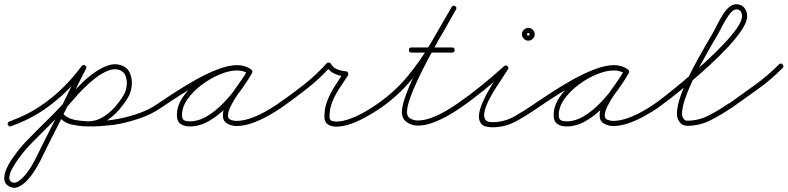

<svg xmlns="http://www.w3.org/2000/svg" viewBox="-32 -575 3701 902"><path d="M20 18Q9 22 5 11Q1 0 12 -4Q58 -21 98 -41.5Q138 -62 178 -91Q228 -127 271.5 -171Q315 -215 351 -264Q359 -274 368 -267Q378 -259 371 -250Q333 -199 288 -154Q243 -109 192 -72Q151 -42 109 -20.5Q67 1 20 18Q20 18 20 18Q20 18 20 18ZM366 -268Q377 -262 372 -252Q347 -204 324 -156.5Q301 -109 278 -62Q248 0 216.5 61.5Q185 123 155 185Q147 201 132 225Q117 249 97 271Q77 293 54.5 303Q32 313 10 300Q-11 288 -12 266Q-13 244 -1.5 218Q10 192 28 166.5Q46 141 63 120.5Q80 100 89 91Q142 36 196 -16.5Q250 -69 299 -128Q316 -148 343.5 -176Q371 -204 404.5 -229Q438 -254 472.5 -266.5Q507 -279 538 -268Q538 -268 538 -268Q538 -268 538 -268Q538 -268 538 -268Q538 -268 538 -268Q567 -258 578.5 -231Q590 -204 587 -173.5Q584 -143 571 -120Q571 -120 571 -120Q571 -120 571 -120Q571 -120 571 -120Q552 -87 523.5 -55Q495 -23 459 -2Q423 19 382 19Q382 19 382 19Q382 19 382 19Q347 18 309.5 11Q272 4 247 -24Q247 -24 247 -24Q247 -24 247 -24Q239 -33 248 -41Q257 -49 265 -40Q286 -17 319.5 -11.5Q353 -6 382 -5Q382 -5 382 -5Q382 -5 382 -5Q419 -5 451 -24.5Q483 -44 508.5 -73Q534 -102 551 -132Q551 -132 551 -132Q551 -132 551 -132Q560 -148 563 -172Q566 -196 558.5 -217Q551 -238 530 -246Q530 -246 530 -246Q530 -246 530 -246Q530 -246 530 -246Q504 -255 473 -242Q442 -229 411.5 -204.5Q381 -180 356 -154.5Q331 -129 317 -112Q268 -54 214 -0.5Q160 53 107 107Q101 113 87 129.5Q73 146 56.5 168.5Q40 191 27.5 213.5Q15 236 12 254Q9 272 22 280Q36 288 53.5 277Q71 266 87.5 245.5Q104 225 116 205Q128 185 133 175Q163 113 194.5 51.5Q226 -10 256 -72Q279 -120 302.5 -167.5Q326 -215 350 -262Q356 -273 366 -268ZM248 -41Q257 -49 265 -40Q281 -22 310.5 -14Q340 -6 375 -5Q410 -4 442 -6.5Q474 -9 496 -12Q496 -12 496 -12Q496 -12 496 -12Q547 -19 606.5 -38Q666 -57 708 -87Q708 -87 708 -87Q708 -87 708 -87Q718 -94 725 -84Q732 -74 722 -67Q677 -36 615.5 -16Q554 4 500 12Q500 12 500 12Q500 12 500 12Q474 15 439 17.5Q404 20 367 18.5Q330 17 298 7Q266 -3 247 -24Q239 -33 248 -41Z M705 -70Q698 -80 708 -87Q740 -109 787 -139.5Q834 -170 887 -200Q940 -230 991.5 -249.5Q1043 -269 1083 -269Q1099 -269 1115 -264.5Q1131 -260 1145 -251Q1154 -244 1148 -235Q1142 -225 1132 -231Q1109 -244 1081 -244Q1046 -244 1002 -226Q958 -208 917 -177.5Q876 -147 849.5 -110Q823 -73 823 -34Q823 -15 833 -10Q843 -5 860 -5Q901 -5 941.5 -29.5Q982 -54 1018.5 -92Q1055 -130 1084 -170.5Q1113 -211 1130 -244Q1136 -254 1147 -249Q1157 -243 1152 -232Q1141 -213 1122.5 -186.5Q1104 -160 1085 -132Q1066 -104 1052.5 -77.5Q1039 -51 1039 -32Q1039 -17 1052.5 -12Q1066 -7 1078 -7Q1110 -7 1145.5 -19.5Q1181 -32 1214 -50.5Q1247 -69 1273 -87Q1273 -87 1273 -87Q1273 -87 1273 -87Q1283 -94 1290 -84Q1297 -74 1287 -67Q1259 -48 1223.5 -28.5Q1188 -9 1150.5 4Q1113 17 1078 17Q1056 17 1035.5 5.5Q1015 -6 1015 -32Q1015 -57 1028 -84.5Q1041 -112 1060.5 -140Q1080 -168 1099 -194.5Q1118 -221 1130 -244Q1136 -254 1147 -249Q1157 -243 1152 -232Q1132 -196 1101 -153Q1070 -110 1031.5 -70.5Q993 -31 949 -6Q905 19 860 19Q833 19 816 7Q799 -5 799 -34Q799 -78 827.5 -119.5Q856 -161 900 -194.5Q944 -228 992.5 -248Q1041 -268 1081 -268Q1115 -268 1144 -251Q1154 -246 1147 -235Q1140 -225 1131 -231Q1121 -239 1108 -242Q1095 -245 1083 -245Q1054 -245 1016.5 -232Q979 -219 937 -198Q895 -177 854.5 -152.5Q814 -128 779.5 -105.5Q745 -83 722 -67Q712 -60 705 -70Z M1287 -67Q1277 -60 1270 -70Q1263 -80 1273 -87Q1333 -128 1394 -176Q1455 -224 1503 -278Q1507 -282 1514 -281Q1520 -280 1523 -275Q1532 -257 1553 -249Q1574 -241 1594 -240Q1600 -240 1603 -233Q1606 -226 1603 -221Q1584 -192 1563.5 -161.5Q1543 -131 1529.5 -97.5Q1516 -64 1516 -27Q1516 -12 1525.5 -8Q1535 -4 1548 -4Q1578 -4 1614 -17.5Q1650 -31 1683.5 -50.5Q1717 -70 1741 -87Q1741 -87 1741 -87Q1741 -87 1741 -87Q1751 -94 1758 -84Q1765 -74 1755 -67Q1729 -49 1693 -28.5Q1657 -8 1619 6Q1581 20 1548 20Q1525 20 1508.5 9.5Q1492 -1 1492 -27Q1492 -67 1506 -102.5Q1520 -138 1541 -170.5Q1562 -203 1583 -235Q1585 -237 1587.5 -234.5Q1590 -232 1592 -228Q1594 -224 1594.5 -220Q1595 -216 1592 -216Q1566 -217 1540 -228.5Q1514 -240 1501 -265Q1500 -267 1503.5 -267.5Q1507 -268 1512 -268Q1516 -267 1519.5 -265.5Q1523 -264 1521 -262Q1472 -207 1409.5 -158Q1347 -109 1287 -67Q1287 -67 1287 -67Q1287 -67 1287 -67Z M1755 -67Q1745 -60 1738 -70Q1731 -80 1741 -87Q1824 -145 1884 -218Q1944 -291 1992.5 -373.5Q2041 -456 2090 -542Q2095 -552 2106 -546Q2116 -541 2110 -530Q2098 -509 2076.5 -472Q2055 -435 2029 -388.5Q2003 -342 1977 -293Q1951 -244 1929 -197Q1907 -150 1893.5 -111Q1880 -72 1880 -48Q1880 -27 1896 -18Q1912 -9 1930 -9Q1961 -9 1994.5 -21.5Q2028 -34 2059.5 -52Q2091 -70 2115 -87Q2115 -87 2115 -87Q2115 -87 2115 -87Q2125 -94 2132 -84Q2139 -74 2129 -67Q2102 -48 2068.5 -29.5Q2035 -11 1999.5 2Q1964 15 1930 15Q1902 15 1879 -1Q1856 -17 1856 -48Q1856 -74 1869.5 -114Q1883 -154 1905 -202Q1927 -250 1953.5 -300Q1980 -350 2006 -396.5Q2032 -443 2054.5 -481Q2077 -519 2090 -542Q2095 -552 2106 -546Q2116 -541 2110 -530Q2061 -442 2011.5 -358.5Q1962 -275 1901 -200.5Q1840 -126 1755 -67Q1755 -67 1755 -67Q1755 -67 1755 -67ZM1901 -328Q1889 -328 1889 -340Q1889 -352 1901 -352Q1949 -352 1996.5 -352Q2044 -352 2092 -352Q2092 -352 2092 -352Q2092 -352 2092 -352Q2104 -352 2104 -340Q2104 -328 2092 -328Q2044 -328 1996.5 -328Q1949 -328 1901 -328Q1901 -328 1901 -328Q1901 -328 1901 -328Z M2112 -70Q2105 -80 2115 -87Q2173 -127 2228.5 -172Q2284 -217 2336 -264Q2344 -271 2352 -264Q2360 -257 2354 -249Q2347 -237 2331.5 -214Q2316 -191 2298 -163Q2280 -135 2265.5 -106.5Q2251 -78 2245 -54Q2239 -30 2246.5 -15.5Q2254 -1 2281 -1Q2337 -1 2385.5 -28.5Q2434 -56 2478 -87Q2488 -94 2495 -84Q2502 -74 2492 -67Q2445 -34 2393 -5.5Q2341 23 2281 23Q2243 23 2229 6.5Q2215 -10 2218.5 -37.5Q2222 -65 2236.5 -97Q2251 -129 2270 -161.5Q2289 -194 2307 -220Q2325 -246 2334 -261Q2336 -266 2341 -265.5Q2346 -265 2349 -262Q2353 -258 2354.5 -254Q2356 -250 2352 -246Q2300 -199 2243.5 -153Q2187 -107 2129 -67Q2119 -60 2112 -70ZM2456 -414Q2456 -420 2450 -420Q2444 -420 2444 -414Q2444 -408 2450 -408Q2456 -408 2456 -414ZM2420 -414Q2420 -426 2429 -435Q2438 -444 2450 -444Q2462 -444 2471 -435Q2480 -426 2480 -414Q2480 -402 2471 -393Q2462 -384 2450 -384Q2438 -384 2429 -393Q2420 -402 2420 -414Z M2475 -70Q2468 -80 2478 -87Q2510 -109 2557 -139.5Q2604 -170 2657 -200Q2710 -230 2761.5 -249.5Q2813 -269 2853 -269Q2869 -269 2885 -264.5Q2901 -260 2915 -251Q2924 -244 2918 -235Q2912 -225 2902 -231Q2879 -244 2851 -244Q2816 -244 2772 -226Q2728 -208 2687 -177.5Q2646 -147 2619.5 -110Q2593 -73 2593 -34Q2593 -15 2603 -10Q2613 -5 2630 -5Q2671 -5 2711.5 -29.5Q2752 -54 2788.5 -92Q2825 -130 2854 -170.5Q2883 -211 2900 -244Q2906 -254 2917 -249Q2927 -243 2922 -232Q2911 -213 2892.5 -186.5Q2874 -160 2855 -132Q2836 -104 2822.5 -77.5Q2809 -51 2809 -32Q2809 -17 2822.5 -12Q2836 -7 2848 -7Q2880 -7 2915.5 -19.5Q2951 -32 2984 -50.5Q3017 -69 3043 -87Q3043 -87 3043 -87Q3043 -87 3043 -87Q3053 -94 3060 -84Q3067 -74 3057 -67Q3029 -48 2993.5 -28.5Q2958 -9 2920.5 4Q2883 17 2848 17Q2826 17 2805.5 5.5Q2785 -6 2785 -32Q2785 -57 2798 -84.5Q2811 -112 2830.5 -140Q2850 -168 2869 -194.5Q2888 -221 2900 -244Q2906 -254 2917 -249Q2927 -243 2922 -232Q2902 -196 2871 -153Q2840 -110 2801.5 -70.5Q2763 -31 2719 -6Q2675 19 2630 19Q2603 19 2586 7Q2569 -5 2569 -34Q2569 -78 2597.5 -119.5Q2626 -161 2670 -194.5Q2714 -228 2762.5 -248Q2811 -268 2851 -268Q2885 -268 2914 -251Q2924 -246 2917 -235Q2910 -225 2901 -231Q2891 -239 2878 -242Q2865 -245 2853 -245Q2824 -245 2786.5 -232Q2749 -219 2707 -198Q2665 -177 2624.5 -152.5Q2584 -128 2549.5 -105.5Q2515 -83 2492 -67Q2482 -60 2475 -70Z M3040 -70Q3033 -80 3043 -87Q3062 -100 3099.5 -129.5Q3137 -159 3183.5 -198Q3230 -237 3277.5 -280Q3325 -323 3365 -365Q3405 -407 3429.5 -442Q3454 -477 3454 -499Q3454 -512 3447.5 -521.5Q3441 -531 3427 -531Q3415 -531 3402.5 -517Q3390 -503 3377.5 -482Q3365 -461 3355 -441Q3345 -421 3338 -410Q3323 -384 3302 -347.5Q3281 -311 3258.5 -269.5Q3236 -228 3216.5 -185.5Q3197 -143 3184.5 -105Q3172 -67 3172 -39Q3172 -29 3178.5 -18.5Q3185 -8 3196 -8Q3250 -8 3297.5 -32.5Q3345 -57 3388 -87Q3398 -94 3405 -84Q3412 -74 3402 -67Q3356 -35 3305 -9.5Q3254 16 3196 16Q3174 16 3161 -1.5Q3148 -19 3148 -39Q3148 -76 3166.5 -127.5Q3185 -179 3213 -234Q3241 -289 3269.5 -338.5Q3298 -388 3318 -422Q3326 -437 3337.5 -459.5Q3349 -482 3362.5 -504Q3376 -526 3392 -540.5Q3408 -555 3427 -555Q3451 -555 3464.5 -538.5Q3478 -522 3478 -499Q3478 -473 3453.5 -435.5Q3429 -398 3388.5 -354.5Q3348 -311 3300 -267Q3252 -223 3204.5 -183Q3157 -143 3117.5 -112.5Q3078 -82 3057 -67Q3047 -60 3040 -70Z M3385 -69Q3378 -78 3388 -85Q3449 -129 3512 -174Q3575 -219 3627 -272Q3627 -272 3627 -272Q3627 -272 3627 -272Q3636 -281 3644 -273Q3653 -264 3645 -256Q3591 -201 3527.5 -155.5Q3464 -110 3402 -66Q3392 -59 3385 -69Z"/></svg>

Font: FRB American Cursive Light
Style: Italic
Weight: 300
Italic angle: -25°
Version: Version 2.0;Modular Font Editor K font №1